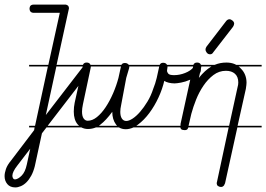

<svg xmlns="http://www.w3.org/2000/svg" viewBox="-127 -570 1162 838"><path d="M168 -14H76L56 12L25 155Q19 179 9.5 196.5Q0 214 -11.5 225.5Q-23 237 -36 242.5Q-49 248 -60 248Q-83 248 -95 233.5Q-107 219 -107 199Q-107 185 -101 167.5Q-95 150 -79 131L22 -2L24 -14H0V-21H26L82 -280H0V-287H84L134 -514H21Q2 -514 2 -533V-535L4 -542Q8 -550 21 -550H160Q174 -547 174 -534Q174 -532 173.5 -531Q173 -530 173 -529L120 -287H168V-280H119L73 -68L234 -277Q239 -285 246 -285Q253 -285 259.5 -279.5Q266 -274 266 -266Q266 -260 262 -256L81 -21H168ZM5 79 -51 152Q-73 180 -73 197Q-73 203 -70 208Q-67 213 -61 213Q-48 212 -32.5 196.5Q-17 181 -10 148Z M651 -280H604Q604 -273 603 -270Q602 -266 602 -262Q602 -255 607.5 -248.5Q613 -242 633 -242Q657 -242 681 -251.5Q705 -261 717 -276Q723 -284 731 -284Q737 -284 743.5 -278Q750 -272 750 -266Q750 -251 735.5 -240.5Q721 -230 701.5 -221.5Q682 -213 663 -209.5Q644 -206 635 -206Q622 -206 609.5 -209Q597 -212 590 -217Q582 -182 565 -145Q548 -108 525 -77Q502 -46 475 -26L468 -21H651V-14H456Q438 -6 422 -6Q405 -6 392 -14H292Q275 -7 257 -7Q241 -7 228 -14H168V-21H218L212 -27Q195 -47 195 -83Q195 -103 199 -122L234 -280H168V-287H235Q239 -297 251 -297Q260 -297 265 -292Q267 -289 268 -287H403Q407 -295 418 -295Q427 -295 432 -290Q434 -289 435 -287H570Q574 -296 585 -296Q594 -296 599 -291Q601 -289 602 -287H651ZM437 -274 424 -230 402 -113Q398 -95 398 -82Q398 -63 405 -52.5Q412 -42 424 -42Q436 -42 452 -52.5Q468 -63 484.5 -82Q501 -101 516.5 -126.5Q532 -152 542 -183Q551 -205 557 -230Q562 -253 568 -280H437V-279ZM269 -278Q269 -277 269 -275L235 -115Q231 -96 231 -83Q231 -63 238 -53Q245 -43 256 -43Q276 -43 296 -59Q316 -75 334 -102Q352 -129 366.5 -162.5Q381 -196 390 -230L401 -280H270Q270 -279 269 -278ZM379 -27Q363 -49 363 -82Q336 -45 311 -26Q308 -23 305 -21H384Q381 -24 379 -27Z M851 239Q850 240 848 242Q844 246 839 246Q829 246 824 241Q822 240 821 239L819 232V230Q819 226 820 224L871 -14H695Q693 -8 690 -5Q686 -2 680 -2Q669 -2 664 -6Q661 -9 660 -14H651V-21H660L661 -22V-29L716 -280H651V-287H717Q721 -297 733 -297Q742 -297 747 -292Q749 -289 750 -287H810Q834 -297 861 -297Q882 -297 898 -290Q901 -288 904 -287H1015V-280H914Q920 -276 925 -270Q937 -258 943 -242.5Q949 -227 949 -209Q949 -201 946 -182L910 -21H1015V-14H909L855 231L854 232ZM910 -190Q913 -200 913 -210Q913 -235 898.5 -248Q884 -261 859 -261Q829 -261 804.5 -242.5Q780 -224 761 -196Q742 -168 729 -135.5Q716 -103 708 -73L696 -21H873ZM804 -342Q799 -333 790 -333Q781 -333 775.5 -340Q770 -347 770 -354Q770 -360 774 -366L860 -478Q863 -482 867 -484Q871 -486 874 -486Q881 -486 888 -480Q895 -474 895 -467Q895 -461 890 -453ZM751 -277Q751 -276 751 -275L741 -230Q767 -263 796 -280H752Q752 -279 751 -277Z"/></svg>

Font: Gruenewald VA 3. Klasse
Style: Regular
Weight: 400
Designer: Peter Wiegel
Foundry: Peter Wiegel, nach dem Schriftentwurf von Dr. H. Gr¸newald
Version: Version 0.007